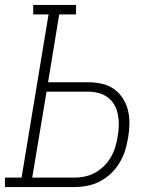

<svg xmlns="http://www.w3.org/2000/svg" viewBox="-35 -755 655 775"><path d="M-15 0V-38H52L161 -697H99V-735H272V-697H204L159 -423H320Q349 -423 376 -417Q403 -411 424.5 -396Q446 -381 460.5 -358.5Q475 -336 481.5 -310Q488 -284 487.5 -255.5Q487 -227 482 -199Q478 -173 470 -147.5Q462 -122 447.5 -98Q433 -74 412.5 -54.5Q392 -35 367.5 -22.5Q343 -10 316.5 -5Q290 0 264 0ZM95 -38H264Q286 -38 307.5 -42.5Q329 -47 349 -58Q369 -69 385.5 -85.5Q402 -102 413 -121.5Q424 -141 430.5 -162.5Q437 -184 440 -205Q444 -226 444.5 -248.5Q445 -271 441 -292Q437 -313 427 -331Q417 -349 400.5 -361.5Q384 -374 363 -379.5Q342 -385 320 -385H153Z"/></svg>

Font: Iosevka Slab XLtExObl
Style: Regular
Weight: 200
Width: 7
Italic angle: -9°
Monospace: yes
Designer: Belleve Invis
Foundry: Belleve Invis
Version: Version 11.1.1; ttfautohint (v1.8.3)